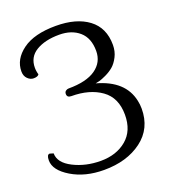

<svg xmlns="http://www.w3.org/2000/svg" viewBox="-142 -815 879 993"><g transform="rotate(-20 297.5 -318.0)"><path d="M44 -95Q44 -43 111 -9Q178 25 261 25Q347 25 403 -22Q459 -69 459 -157Q459 -251 395 -296.5Q331 -342 231 -342Q208 -342 208 -362Q208 -373 215.5 -378.5Q223 -384 231 -384Q330 -384 381 -420Q432 -456 432 -518Q432 -589 390 -625.5Q348 -662 280 -662Q202 -662 153 -632.5Q104 -603 104 -544Q104 -534 105.5 -525Q107 -516 108 -512L110 -507Q104 -495 80 -495Q62 -495 47 -510Q32 -525 32 -550Q32 -617 96 -664Q160 -711 279 -711Q392 -711 458 -661.5Q524 -612 524 -518Q524 -482 509 -453Q494 -424 475 -408Q456 -392 431.5 -380.5Q407 -369 393.5 -365.5Q380 -362 372 -361Q521 -320 546 -202Q551 -180 551 -157Q551 -48 469 13.5Q387 75 261 75Q157 75 82.5 30Q8 -15 8 -69Q8 -101 24 -101Z"/></g></svg>

Font: Sofia
Style: Regular
Weight: 400
Designer: Paula Nazal and Daniel Hernndez
Foundry: Paula Nazal, Daniel Hernndez
Version: Version 1.001